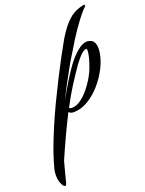

<svg xmlns="http://www.w3.org/2000/svg" viewBox="-347 -636 869 1149"><g transform="rotate(-20 87.5 -61.5)"><path d="M-138 429Q-148 429 -158.5 406Q-169 383 -169 349Q-169 341 -168 332Q-167 323 -165 314Q-153 266 -132 206Q-89 87 -22 -55Q-5 -89 11 -122Q27 -155 43 -187Q75 -250 104.5 -305Q134 -360 157 -400Q193 -459 222.5 -489.5Q252 -520 280 -533Q308 -546 339 -552L344 -543Q330 -530 314.5 -512Q299 -494 282 -471Q249 -427 215 -373Q181 -319 146 -260Q129 -230 113 -200.5Q97 -171 81 -142Q55 -93 32 -47Q64 -104 95.5 -155.5Q127 -207 152 -241Q187 -287 220 -313Q253 -339 276 -339Q331 -339 331 -276Q331 -263 328 -246Q321 -202 296 -153.5Q271 -105 234 -63Q197 -21 152.5 5.5Q108 32 60 32Q42 32 31 20Q3 75 -27.5 139.5Q-58 204 -93 285Q-103 322 -112 355.5Q-121 389 -127 415Q-131 429 -138 429ZM60 4Q92 4 125.5 -23Q159 -50 188.5 -91.5Q218 -133 236 -176Q250 -212 257.5 -241.5Q265 -271 265 -286Q265 -299 260 -299Q234 -299 181 -226Q146 -176 112 -122.5Q78 -69 43 -2Q48 4 60 4Z"/></g></svg>

Font: Birthstone Bounce Medium
Style: Regular
Weight: 500
Designer: Robert E. Leuschke
Foundry: Rob Leuschke
Version: Version 1.010; ttfautohint (v1.8.3)